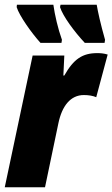

<svg xmlns="http://www.w3.org/2000/svg" viewBox="-25 -786 472 806"><path d="M331 -606H414L416 -619C397 -686 386 -736 381 -766H229L227 -756C239 -718 287 -653 331 -606ZM145 -606H233L235 -619C218 -666 205 -724 199 -766H46L45 -756C56 -720 107 -648 145 -606ZM-5 0H164L220 -268C235 -341 271 -387 327 -387C347 -387 365 -384 379 -378L427 -557C411 -562 397 -563 383 -563C321 -563 284 -538 245 -469H241L245 -553H112Z"/></svg>

Font: Noto Sans Condensed Black
Style: Italic
Weight: 900
Width: 3
Italic angle: -12°
Designer: Monotype Design Team
Foundry: Monotype Imaging Inc.
Version: Version 2.013